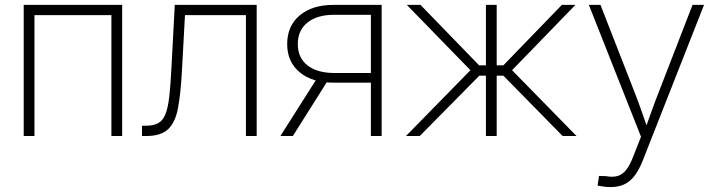

<svg xmlns="http://www.w3.org/2000/svg" viewBox="-20 -549 2889 775"><path d="M473.1 -529.3V0H429.7V-487.8H119.1V0H75.7V-529.3Z M553.2 0V-41.5H567.4Q599.6 -41.5 618.7 -52Q637.7 -62.5 647.9 -88.4Q658.2 -114.3 663.3 -159.4Q668.5 -204.6 671.9 -273.4L685.5 -529.3H1016.1V0H972.7V-487.8H726.6L714.4 -262.7Q709.5 -171.9 698.7 -113.8Q688 -55.7 658.9 -27.8Q629.9 0 570.3 0Z M1520.5 0H1477.1V-489.3H1329.1Q1260.7 -489.3 1221.4 -458.3Q1182.1 -427.2 1182.1 -371.1Q1182.1 -315.4 1221.4 -284.9Q1260.7 -254.4 1329.6 -254.4H1496.6V-215.3H1327.1Q1240.2 -215.3 1189.7 -257.3Q1139.2 -299.3 1139.2 -371.1Q1139.2 -444.3 1189.7 -486.8Q1240.2 -529.3 1326.2 -529.3H1520.5ZM1162.1 0H1111.8L1263.7 -239.3H1313Z M1618.7 0 1878.9 -265.6 1622.1 -529.3H1677.2L1914.1 -285.2H1941.4V-529.3H1984.9V-285.2H2011.7L2248 -529.3H2302.7L2046.9 -265.6L2307.1 0H2251L2011.7 -243.7H1984.9V0H1941.4V-243.7H1915L1674.3 0Z M2392.1 200.2 2397.9 161.1 2426.3 162.1Q2452.6 167 2472.2 161.6Q2491.7 156.2 2507.1 137.2Q2522.5 118.2 2535.6 83.5L2567.4 2.9L2356.9 -529.3H2403.8L2539.1 -182.6Q2554.7 -143.1 2568.6 -103.5Q2582.5 -64 2596.2 -24.4H2583Q2597.2 -64 2611.3 -103.5Q2625.5 -143.1 2641.1 -182.6L2775.4 -529.3H2821.8L2574.7 98.6Q2559.6 136.7 2541.5 160.4Q2523.4 184.1 2499.8 195.1Q2476.1 206.1 2444.8 206.1Q2429.7 206.1 2417.5 204.3Q2405.3 202.6 2392.1 200.2Z"/></svg>

Font: Inter 24pt ExtraLight
Style: Regular
Weight: 250
Designer: Rasmus Andersson
Foundry: rsms
Version: Version 4.001;git-66647c0bb